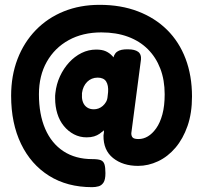

<svg xmlns="http://www.w3.org/2000/svg" viewBox="-20 -640 840 794"><path d="M361 134Q258 134 183 87Q108 40 67 -45Q26 -130 26 -244Q26 -327 52.5 -396Q79 -465 128 -515.5Q177 -566 244 -593Q311 -620 392 -620Q480 -620 550.5 -593Q621 -566 671 -516.5Q721 -467 747.5 -397Q774 -327 774 -241Q774 -172 755.5 -119Q737 -66 705.5 -29Q674 8 633.5 27Q593 46 551 46Q488 46 447.5 13.5Q407 -19 408 -80Q409 -85 409.5 -91Q410 -97 410 -101Q402 -94 392 -87Q382 -80 369 -76Q356 -72 338 -72Q310 -72 286 -84.5Q262 -97 244 -119Q226 -141 217 -170.5Q208 -200 208 -233Q208 -239 208 -244.5Q208 -250 209 -255Q213 -292 228 -324.5Q243 -357 266 -382Q289 -407 317.5 -421Q346 -435 378 -435Q402 -435 417.5 -428Q433 -421 444.5 -408.5Q456 -396 463 -380L447 -389Q449 -415 464 -426Q479 -437 510 -436Q537 -436 551 -426Q565 -416 563 -394L523 -89Q523 -77 529 -71Q535 -65 553 -65Q573 -65 591.5 -76Q610 -87 626 -109.5Q642 -132 651.5 -167Q661 -202 661 -250Q661 -309 643 -356Q625 -403 591.5 -436.5Q558 -470 509.5 -488Q461 -506 399 -506Q322 -506 264 -474Q206 -442 173.5 -384.5Q141 -327 141 -250Q141 -167 167 -107Q193 -47 242.5 -14.5Q292 18 362 18Q386 18 397 22.5Q408 27 412 39.5Q416 52 416 76Q416 103 408 115Q400 127 387.5 130.5Q375 134 361 134ZM368 -188Q378 -188 387.5 -191.5Q397 -195 405 -202Q413 -209 418.5 -218.5Q424 -228 425 -241L427 -259Q428 -273 426 -284Q424 -295 419 -303Q414 -311 405 -315Q396 -319 384 -319Q371 -319 360 -314.5Q349 -310 340.5 -301.5Q332 -293 326.5 -281.5Q321 -270 319 -255V-246Q318 -230 323.5 -216.5Q329 -203 340.5 -195.5Q352 -188 368 -188Z"/></svg>

Font: Fredoka SemiCondensed SemiBold
Style: Regular
Weight: 600
Width: 4
Designer: Ben Nathan
Foundry: Milena B. Brandão, Ben Nathan
Version: Version 2.001